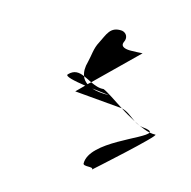

<svg xmlns="http://www.w3.org/2000/svg" viewBox="-110 -776 806 810"><g transform="rotate(20 293.5 -371.0)"><path d="M152 -417C172 -442 194 -441 219 -433C224 -421 233 -413 244 -406L256 -419C276 -412 296 -406 315 -410C335 -404 373 -382 415 -360H206L237 -397C189 -400 142 -405 152 -417ZM230 -588C216 -556 219 -526 214 -496C209 -470 211 -449 219 -433C231 -429 244 -424 256 -419L418 -608C401 -605 388 -604 372 -602C350 -599 318 -600 328 -627C336 -647 325 -666 304 -668C251 -668 247 -629 230 -588ZM269 -396C288 -391 313 -390 341 -393C351 -394 313 -394 269 -396ZM415 -360C437 -348 462 -337 485 -327C462 -340 441 -357 415 -360ZM343 -87C334 -183 552 -273 560 -304C570 -303 578 -303 586 -304C603 -306 385 -74 385 -74C390 -90 344 -71 343 -87ZM485 -327C494 -323 502 -320 510 -317C502 -319 493 -323 485 -327ZM510 -317C528 -311 545 -306 560 -304C562 -311 552 -315 524 -315C519 -315 515 -316 510 -317Z"/></g></svg>

Font: Alpina
Style: Obl
Weight: 400
Version: Version 0.9